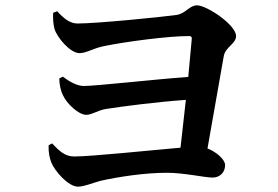

<svg xmlns="http://www.w3.org/2000/svg" viewBox="-20 -728 1040 719"><path d="M175 -191 162 -184C161 -156 166 -136 172 -120C184 -89 235 -29 272 -29C295 -29 327 -43 357 -51C425 -66 521 -81 605 -81C669 -81 747 -63 776 -63C803 -63 823 -82 823 -110C823 -130 791 -159 757 -172L818 -518C824 -552 864 -564 864 -593C864 -635 754 -708 718 -708C689 -708 677 -678 641 -672C584 -664 342 -640 270 -640C241 -640 218 -660 194 -686L179 -680C178 -660 179 -640 184 -620C193 -589 242 -529 278 -529C303 -529 329 -547 368 -555C456 -573 612 -593 688 -593C696 -593 699 -590 698 -581L685 -440C561 -431 339 -406 294 -406C268 -406 239 -423 215 -441L202 -434C202 -414 207 -388 216 -371C230 -340 274 -298 303 -298C325 -298 343 -314 377 -320C442 -330 564 -346 676 -354L656 -175C540 -165 322 -142 258 -142C222 -142 201 -164 175 -191Z"/></svg>

Font: Noto Serif CJK KR
Style: Bold
Weight: 700
Designer: Ryoko NISHIZUKA 西塚涼子 (kana & ideographs); Frank Grießhammer (Latin, Greek & Cyrillic); Wenlong ZHANG 张文龙 (bopomofo); San
Foundry: Adobe
Version: Version 2.001;hotconv 1.1.0;makeotfexe 2.6.0